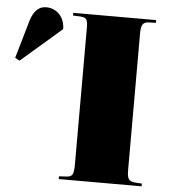

<svg xmlns="http://www.w3.org/2000/svg" viewBox="-252 -792 743 840"><g transform="rotate(5 119.5 -372.0)"><path d="M37 0V-12L71 -14Q90 -15 96 -26Q102 -37 102 -70V-673Q102 -698 95.5 -707Q89 -716 66 -717L37 -718V-730H401V-718L368 -717Q350 -716 343 -705Q336 -694 336 -667V-66Q336 -35 343.5 -25.5Q351 -16 370 -14L401 -12V0ZM-179 -501 -199 -512 -150 -681Q-130 -744 -83 -744Q-50 -744 -27.5 -722.5Q-5 -701 -1 -665V-655Z"/></g></svg>

Font: Display Black
Style: Regular
Weight: 900
Designer: Latin by Veronika Burian and Jose Scaglione. Greek by Irene Vlachou. Cyrillic by Vera Evstafieva.
Foundry: TypeTogether
Version: Version 3.002